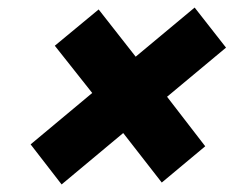

<svg xmlns="http://www.w3.org/2000/svg" viewBox="-20 -617 640 508"><path d="M143 -129 61 -235 224 -371 125 -496 241 -592 339 -467 495 -597 578 -491 422 -361 523 -230 408 -134 306 -265Z"/></svg>

Font: Mona Sans ExtraLight Black
Style: Italic
Weight: 900
Italic angle: -11.6951°
Version: Version 2.000